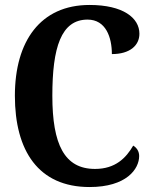

<svg xmlns="http://www.w3.org/2000/svg" viewBox="-20 -744 614 774"><path d="M341 10C490 10 541 -63 541 -115C541 -133 532 -148 517 -157C488 -107 445 -63 363 -63C240 -63 191 -161 191 -358C191 -552 226 -665 333 -665C407 -665 431 -593 431 -526C504 -526 542 -561 542 -608C542 -672 476 -724 341 -724C143 -724 40 -578 40 -358C40 -136 135 10 341 10Z"/></svg>

Font: Noto Serif Condensed
Style: Bold
Weight: 700
Width: 3
Designer: Monotype Design Team
Foundry: Monotype Imaging Inc.
Version: Version 2.015